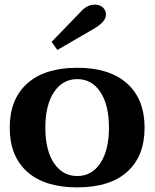

<svg xmlns="http://www.w3.org/2000/svg" viewBox="-20 -800 668 830"><path d="M203 -619 325 -745Q355 -780 389 -780Q413 -780 425.5 -767Q438 -754 438 -738Q438 -721 425.5 -706.5Q413 -692 388 -677L228 -584ZM22 -248Q22 -371 97.5 -439Q173 -507 314 -507Q454 -507 529.5 -439Q605 -371 605 -248Q605 -125 530 -57.5Q455 10 314 10Q173 10 97.5 -57.5Q22 -125 22 -248ZM451 -248Q451 -346 414 -402Q377 -458 314 -458Q251 -458 213.5 -402Q176 -346 176 -248Q176 -150 213.5 -94.5Q251 -39 314 -39Q377 -39 414 -95Q451 -151 451 -248Z"/></svg>

Font: Trirong
Style: Bold
Weight: 700
Designer: Katatrad Team
Foundry: CadsonDemak
Version: Version 1.001